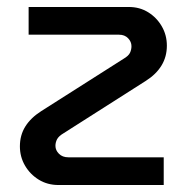

<svg xmlns="http://www.w3.org/2000/svg" viewBox="-20 -530 551 550"><path d="M147.6 0Q116 0 91.2 -15.2Q66.4 -30.4 51.7 -55.5Q37 -80.6 37 -110.8Q37 -142.8 52.5 -167.6Q68 -192.4 98 -211.6L333 -361Q348.2 -369.8 352.4 -378.8Q356.6 -387.8 356.6 -397.8Q356.6 -410.4 346.9 -420.5Q337.2 -430.6 321 -430.6H62V-510H349Q380.2 -510 404.6 -494.8Q429 -479.6 443.5 -454.5Q458 -429.4 458 -399.2Q458 -367.6 442.7 -342.4Q427.4 -317.2 397.8 -298.4L163.2 -149Q148.2 -140.2 143.5 -131.2Q138.8 -122.2 138.8 -112.2Q138.8 -99.6 148.9 -89.5Q159 -79.4 175.6 -79.4H449V0Z"/></svg>

Font: MuseoModerno Thin
Style: Regular
Weight: 100
Designer: Pablo Cosgaya, Héctor Gatti, Marcela Romero, and the Authors of The MuseoModerno Project.
Foundry: Omnibus-Type Team
Version: Version 1.003